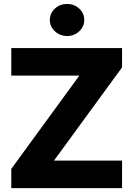

<svg xmlns="http://www.w3.org/2000/svg" viewBox="-20 -977 692 997"><path d="M38.6 0V-100.1L392.1 -584.5H38.6V-727.5H613.8V-627L260.3 -143.1H613.8V0ZM328.1 -790Q291.5 -790 265.1 -814.5Q238.8 -838.9 238.8 -873.5Q238.8 -908.2 265.1 -932.4Q291.5 -956.5 328.1 -956.5Q365.2 -956.5 391.4 -932.4Q417.5 -908.2 417.5 -873.5Q417.5 -838.9 391.4 -814.5Q365.2 -790 328.1 -790Z"/></svg>

Font: Inter Tight ExtraBold
Style: Regular
Weight: 800
Designer: Rasmus Andersson
Foundry: rsms
Version: Version 3.004; ttfautohint (v1.8.4.7-5d5b)